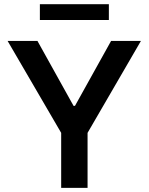

<svg xmlns="http://www.w3.org/2000/svg" viewBox="-20 -904 715 924"><path d="M160.2 -707 334 -394.5H340.8L514.6 -707H658.2L401.4 -264.6V0H274.4V-264.6L16.6 -707ZM503.9 -807.6H171.9V-883.8H503.9Z"/></svg>

Font: Pretendard Std SemiBold
Style: Regular
Weight: 600
Designer: Base glyphs from Inter by Rasmus Andersson; Hangeul glyphs from Noto Sans CJK(Source Han Sans) by Jang Soo-young and Kan
Foundry: Kil Hyung-jin
Version: Version 1.309